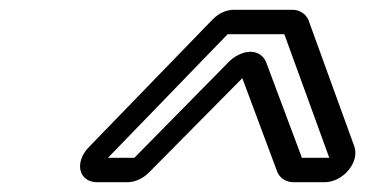

<svg xmlns="http://www.w3.org/2000/svg" viewBox="-20 -714 747 393"><path d="M415 -674 163 -414C131 -382 141 -341 179 -341H240C256 -341 272 -348 285 -361L476 -554L548 -361C553 -350 565 -341 581 -341H644C683 -341 717 -383 705 -415L611 -674C606 -685 594 -694 578 -694H460C444 -694 429 -688 415 -674ZM446 -644H447H561H562L654 -391H599H598L525 -586C521 -597 510 -608 493 -608C477 -608 459 -599 447 -586L255 -391H254H201Z"/></svg>

Font: DIN Rundschrift
Style: BreitKontKu
Weight: 400
Width: 7
Version: Version 1.027